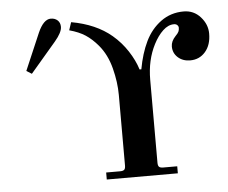

<svg xmlns="http://www.w3.org/2000/svg" viewBox="-53 -811 1035 872"><g transform="rotate(-5 465.0 -375.0)"><path d="M78 -523 102 -508 219 -645C241 -671 252 -692.3 252 -709C252 -721.7 248 -731.7 240 -739C232 -746.3 221.7 -750 209 -750C187 -750 167.3 -730.3 150 -691ZM288 -690C317.3 -682 341.7 -671.7 361 -659C380.3 -646.3 399 -629.3 417 -608C441.7 -578.7 459.5 -542.7 470.5 -500C481.5 -457.3 487 -416.7 487 -378V-56C487 -46.7 485.2 -40.3 481.5 -37C477.8 -33.7 471.7 -32 463 -32H399V0H723V-32H659C650.3 -32 644.2 -33.7 640.5 -37C636.8 -40.3 635 -46.7 635 -56V-434C635 -494 647 -547.3 671 -594C683.7 -618.7 698 -638.5 714 -653.5C730 -668.5 746.7 -676 764 -676C770.7 -676 775.8 -674.2 779.5 -670.5C783.2 -666.8 785 -662.7 785 -658C785 -651.3 783.8 -645.5 781.5 -640.5C779.2 -635.5 774.3 -629.3 767 -622C753 -607.3 746 -592 746 -576C746 -556 753.3 -539.3 768 -526C782.7 -512.7 801.3 -506 824 -506C852 -506 875 -516.3 893 -537C911 -557.7 920 -585.3 920 -620C920 -648 909.8 -673.3 889.5 -696C869.2 -718.7 843.7 -730 813 -730C773.7 -730 739 -719 709 -697C679 -675 655.3 -646.2 638 -610.5C620.7 -574.8 607.7 -533 599 -485H591C582.3 -513 568.7 -541.3 550 -570C531.3 -598.7 509 -624 483 -646C435.7 -686 374.7 -712.7 300 -726Z"/></g></svg>

Font: Km Standard TT
Style: Bold
Weight: 700
Designer: Alexey Kryukov <alexios@thessalonica.org.ru>
Version: Version 2.0.2